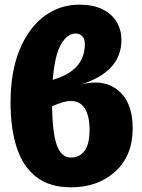

<svg xmlns="http://www.w3.org/2000/svg" viewBox="-20 -781 605 819"><path d="M283 18Q192 18 135 -26Q78 -70 51.5 -151Q25 -232 25 -343Q25 -475 63.5 -568.5Q102 -662 168.5 -711.5Q235 -761 317 -761Q379 -761 419 -740.5Q459 -720 478.5 -686Q498 -652 498 -611Q498 -475 326 -421Q359 -429 387 -429Q456 -429 501 -379Q546 -329 546 -233Q546 -117 472 -49.5Q398 18 283 18ZM205 -440 230 -449Q342 -490 342 -594Q342 -616 330.5 -627Q319 -638 303 -638Q266 -638 239.5 -590.5Q213 -543 205 -440ZM283 -109Q320 -109 341 -138Q362 -167 362 -227Q362 -286 342 -318Q322 -350 283 -350Q265 -350 247 -344.5Q229 -339 202 -328Q204 -211 223 -160Q242 -109 283 -109Z"/></svg>

Font: Trujillo ExtraBold
Style: Regular
Weight: 800
Designer: Fira Sans original fonts by bBox Type GmbH, Carrois Corporate GbR, & Edenspiekermann AG / Changes by Cristiano Sobral
Foundry: Fira Sans original fonts by bBox Type GmbH, Carrois Corporate GbR, & Edenspiekermann AG / Changes by Cristiano Sobral
Version: Version 4.301;July 28, 2020;FontCreator 13.0.0.2655 64-bit